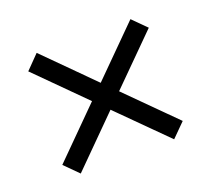

<svg xmlns="http://www.w3.org/2000/svg" viewBox="-78 -594 646 588"><g transform="rotate(-20 245.0 -299.5)"><path d="M397.5 -495 245.3 -342.9 92.3 -496.2 48.8 -451.7 201.1 -299.3 48.8 -146.9 92.9 -102.7 245.3 -255.2 397.5 -103.4 441.4 -147.3 289.3 -299.3 441.4 -451.1Z"/></g></svg>

Font: Estedad-FD VF
Style: Regular
Weight: 100
Designer: Amin Abedi
Version: Version 7.3